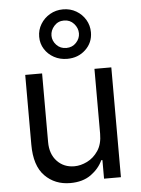

<svg xmlns="http://www.w3.org/2000/svg" viewBox="-58 -897 697 950"><g transform="rotate(-5 290.5 -422.5)"><path d="M291.2 -606.5Q255 -606.5 225.7 -622.5Q196.4 -638.5 179.2 -665.8Q161.9 -693.2 161.9 -727.3Q161.9 -761.4 179.2 -789.8Q196.4 -818.2 225.7 -835.2Q255 -852.3 291.2 -852.3Q327.4 -852.3 356.4 -835.2Q385.3 -818.2 402.2 -789.8Q419 -761.4 419 -727.3Q419 -676.1 382.3 -641.3Q345.5 -606.5 291.2 -606.5ZM291.2 -660.5Q321 -660.5 340.2 -681.1Q359.4 -701.7 359.4 -727.3Q359.4 -753.9 340.2 -775.4Q321 -796.9 291.2 -796.9Q261.4 -796.9 242.2 -775.4Q223 -753.9 223 -727.3Q223 -701.7 242.2 -681.1Q261.4 -660.5 291.2 -660.5ZM252.8 7.1Q176.1 7.1 126.4 -43.7Q76.7 -94.5 76.7 -198.9V-545.5H160.5V-204.5Q160.5 -144.9 194.1 -109.4Q227.6 -73.9 279.8 -73.9Q311.1 -73.9 343.6 -89.8Q376.1 -105.8 398.3 -138.8Q420.5 -171.9 420.5 -223V-545.5H504.3V0H420.5V-92.3H414.8Q395.6 -50.8 355.1 -21.8Q314.6 7.1 252.8 7.1Z"/></g></svg>

Font: Linik Sans
Style: Regular
Weight: 400
Designer: Rasmus Andersson (font), Marc Monis (original base), Kil Hyung-jin (Pretendard portions), Cristiano Sobral (main changes
Foundry: rsms
Version: Version 3.018;May 31, 2022;FontCreator 14.0.0.2814 64-bit; t